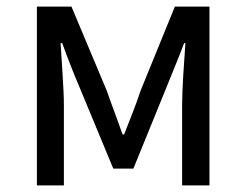

<svg xmlns="http://www.w3.org/2000/svg" viewBox="-20 -563 747 583"><path d="M92 -543V0H174V-245C174 -293 167 -376 164 -432H169C184 -390 202 -344 219 -304L324 -51H385L488 -304C504 -344 523 -389 539 -432H543C539 -376 533 -293 533 -245V0H616V-543H511L407 -288C392 -242 374 -199 357 -155H352C337 -199 320 -242 304 -288L197 -543Z"/></svg>

Font: Noto Sans KR Regular
Style: Regular
Weight: 400
Designer: Ryoko NISHIZUKA  (kana & ideographs); Paul D. Hunt (Latin, Greek & Cyrillic); Wenlong ZHANG  (bopomofo); Sandoll Communi
Foundry: Adobe Systems Incorporated
Version: Version 1.004;PS 1.004;hotconv 1.0.82;makeotf.lib2.5.63406